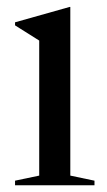

<svg xmlns="http://www.w3.org/2000/svg" viewBox="-20 -548 316 568"><path d="M188 -527.5V-28.5L259.5 -13.5V0H24.5V-13.5L96 -28.5V-428L24.5 -473V-482L186 -527.5Z"/></svg>

Font: Newsreader 72pt
Style: Regular
Weight: 400
Designer: Hugues Gentile
Foundry: Production Type
Version: Version 1.003; ttfautohint (v1.8.3)